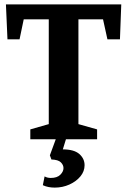

<svg xmlns="http://www.w3.org/2000/svg" viewBox="-20 -634 579 874"><path d="M118 0V-45L202 -69V-546H88L69 -455H14L7 -614H532L526 -455H469L449 -546H337V-69L422 -45V0ZM229 220Q215 220 201.5 217.5Q188 215 175 209L183 169Q190 173 197 174.5Q204 176 211 176Q240 176 254.5 161.5Q269 147 269 131Q269 117 257 105Q245 93 214 92L207 73L236 -6H282L266 46Q317 46 341 67Q365 88 365 118Q365 146 346 169Q327 192 296 206Q265 220 229 220Z"/></svg>

Font: Manuale
Style: Bold
Weight: 700
Version: Version 1.002